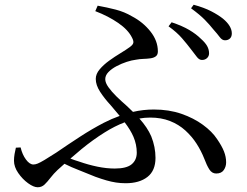

<svg xmlns="http://www.w3.org/2000/svg" viewBox="-20 -772 1040 810"><path d="M510 1Q489 1 469.5 -2Q450 -5 429 -11Q408 -17 383 -26Q350 -39 311 -55Q282 -66 252 -81Q237 -68 223 -55Q206 -39 193 -22Q180 -5 168 6.5Q156 18 139 18Q122 18 98.5 1Q75 -16 57 -42Q39 -68 39 -94Q39 -108 41.5 -122.5Q44 -137 47 -149L67 -150Q74 -120 89.5 -99Q105 -78 121 -78Q129 -78 139 -82Q149 -86 167.5 -97Q186 -108 217 -128Q268 -163 318 -195.5Q368 -228 418 -254Q451 -271 485 -283Q466 -306 447 -328Q421 -356 402.5 -384.5Q384 -413 384 -439Q384 -460 400.5 -479.5Q417 -499 440.5 -516Q464 -533 488 -547.5Q512 -562 527 -573Q541 -583 542.5 -591.5Q544 -600 537 -613Q521 -646 479 -675Q437 -704 382 -725L392 -748Q431 -741 468 -731.5Q505 -722 537 -703Q583 -679 614.5 -639.5Q646 -600 646 -555Q646 -541 637.5 -534.5Q629 -528 615 -526Q601 -524 584.5 -523.5Q568 -523 553 -520Q536 -518 514.5 -511Q493 -504 472 -493Q451 -482 437.5 -468Q424 -454 424 -438Q424 -423 437.5 -404Q451 -385 471.5 -365Q492 -345 515 -325Q529 -312 541 -300Q584 -310 629 -310Q693 -310 745 -292Q797 -274 836 -245.5Q875 -217 896 -185Q916 -156 925 -133Q934 -110 934 -87Q934 -69 924 -54.5Q914 -40 892 -40Q874 -40 863 -57.5Q852 -75 842 -102Q829 -135 809.5 -165.5Q790 -196 762 -221.5Q734 -247 697 -261.5Q660 -276 614 -276Q591 -276 568 -272Q602 -234 618 -197Q636 -152 636 -106Q636 -52 602 -25.5Q568 1 510 1ZM506 -256Q464 -240 421 -213Q373 -183 324 -143Q301 -123 277 -103Q295 -96 315 -90Q352 -77 390.5 -69Q429 -61 464 -61Q514 -61 535.5 -79Q557 -97 557 -128Q557 -162 543 -195Q531 -223 506 -256ZM832 -519Q820 -519 810 -532.5Q800 -546 785 -565Q770 -585 748 -610.5Q726 -636 691 -661L704 -678Q749 -663 778.5 -645.5Q808 -628 828 -608Q846 -592 854 -577.5Q862 -563 862 -547Q862 -535 853.5 -527Q845 -519 832 -519ZM929 -602Q917 -602 907 -615.5Q897 -629 880 -648Q865 -667 844 -688.5Q823 -710 786 -737L797 -752Q841 -740 871 -724.5Q901 -709 921 -693Q958 -662 958 -631Q958 -617 950 -609.5Q942 -602 929 -602Z"/></svg>

Font: Noto Serif HK ExtraLight Medium
Style: Regular
Weight: 500
Version: Version 2.002-H1;hotconv 1.1.0;makeotfexe 2.6.0